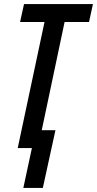

<svg xmlns="http://www.w3.org/2000/svg" viewBox="-20 -734 481 952"><path d="M95.7 197.8 138.2 0H67.9L200.7 -625H79.6L99.1 -713.9H440.9L421.4 -625H300.3L187 -88.4H254.9L192.4 197.8Z"/></svg>

Font: Open Sans Condensed SemiBold
Style: Italic
Weight: 600
Width: 3
Italic angle: -12°
Designer: Monotype Design Team
Foundry: Monotype Imaging Inc.
Version: Version 3.000; ttfautohint (v1.8.4)